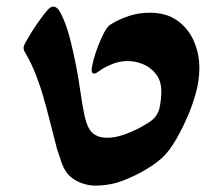

<svg xmlns="http://www.w3.org/2000/svg" viewBox="-20 -547 677 584"><path d="M268.6 17.6Q251.5 17.6 231.2 11Q210.9 4.4 195.3 -8.8Q176.8 -24.4 167.2 -52.7Q157.7 -81.1 152.8 -96.2Q140.6 -142.6 130.4 -183.6Q120.1 -224.6 111.8 -252Q104 -280.8 90.1 -317.1Q76.2 -353.5 56.2 -387.7Q51.8 -394.5 51.8 -401.9Q51.8 -407.2 56.2 -415.5Q78.6 -455.1 98.4 -482.7Q118.2 -510.3 126 -518.1Q134.3 -526.9 142.1 -526.9Q149.9 -526.9 157.7 -518.1Q166.5 -506.3 178.2 -476.3Q189.9 -446.3 202.1 -391.1Q215.3 -332.5 223.1 -277.6Q231 -222.7 237.3 -194.3Q246.6 -153.8 263.4 -140.9Q280.3 -127.9 304.7 -127.9Q330.6 -127.9 358.4 -137.9Q386.2 -147.9 409.2 -160.6Q432.1 -173.3 442.9 -182.1Q461.4 -197.3 466.1 -222.7Q470.7 -248 470.7 -268.1Q470.7 -300.8 454.8 -321.3Q439 -341.8 415.5 -351.6Q392.1 -361.3 368.2 -361.3Q345.7 -361.3 325 -353.5Q304.2 -345.7 289.1 -335.9Q282.2 -331.5 276.6 -327.4Q271 -323.2 267.1 -323.2Q258.8 -323.2 258.8 -332.5Q258.8 -343.3 264.4 -364.5Q270 -385.7 279.1 -408.9Q288.1 -432.1 297.4 -449.2Q302.7 -459 307.9 -465.1Q313 -471.2 322.3 -476.1Q344.2 -489.3 373.3 -498.8Q402.3 -508.3 436.5 -508.3Q486.3 -508.3 519.8 -484.1Q553.2 -460 569.8 -421.6Q586.4 -383.3 586.4 -340.3Q586.4 -301.3 575.2 -262.2Q564 -223.1 550.3 -192.1Q536.6 -161.1 528.3 -146Q505.4 -101.6 484.1 -78.1Q462.9 -54.7 426.8 -33.2Q395 -13.7 355 2Q314.9 17.6 268.6 17.6Z"/></svg>

Font: David Libre
Style: Bold
Weight: 700
Designer: Ismar David, J. Victor Gaultney, Annie Olsen and Meir Sadan
Foundry: Monotype Imaging Inc. & SIL International
Version: Version 1.100; ttfautohint (v1.8.4.7-5d5b)